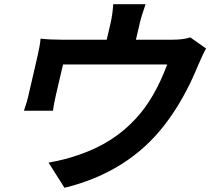

<svg xmlns="http://www.w3.org/2000/svg" viewBox="-20 -837 1040 914"><path d="M961 -606Q947 -582 923 -526Q856 -362 764 -243Q590 -17 287 57L211 -63Q289 -76 361 -102Q521 -157 627 -273Q716 -369 776 -530H280L246 -384Q236 -340 232 -310H94Q109 -352 118 -394L158 -567Q171 -623 173 -653Q216 -648 274 -648H488L506 -725Q516 -768 519 -817H673Q652 -757 645 -725L627 -648H801Q853 -648 886 -659Z"/></svg>

Font: KaiGen Gothic CN Bold
Style: Bold
Weight: 700
Designer: Ryoko NISHIZUKA  (kana & ideographs); Paul D. Hunt (Latin, Greek & Cyrillic); Wenlong ZHANG  (bopomofo); Sandoll Communi
Foundry: Adobe Systems Incorporated
Version: Version 1.002.20150501